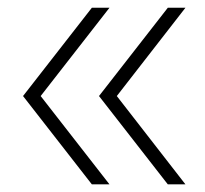

<svg xmlns="http://www.w3.org/2000/svg" viewBox="-20 -506 535 500"><path d="M417 -25.9 237.8 -255.9 417 -485.8H462.9L284.2 -255.9L462.9 -25.9ZM219.2 -25.9 40 -255.9 219.2 -485.8H265.1L85.9 -255.9L265.1 -25.9Z"/></svg>

Font: Clear Sans Thin
Style: Regular
Weight: 250
Foundry: Intel Corporation
Version: Version 1.00